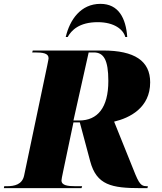

<svg xmlns="http://www.w3.org/2000/svg" viewBox="-54 -976 842 996"><path d="M287 -784H297C316 -818 356 -861 453 -861C540 -861 586 -822 596 -784H606C599 -882 561 -956 467 -956C365 -956 308 -874 287 -784ZM-34 0H369L372 -10H339C297 -10 265 -14 265 -40C265 -47 268 -59 274 -89L327 -341H360L414 -139C447 -16 525 0 675 0H711L713 -10H707C670 -10 663 -34 625 -129L538 -345C618 -364 725 -416 725 -549C725 -660 644 -714 480 -714H116L113 -704H126C168 -704 198 -700 198 -674C198 -670 196 -661 191 -636L71 -65C61 -19 22 -10 -19 -10H-32ZM357 -351H327L406 -704H433C484 -704 508 -665 508 -556C508 -417 452 -351 357 -351Z"/></svg>

Font: Noto Serif Display Black
Style: Italic
Weight: 900
Italic angle: -12°
Designer: Monotype Design Team
Foundry: Monotype Imaging Inc.
Version: Version 2.009